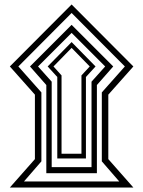

<svg xmlns="http://www.w3.org/2000/svg" viewBox="-20 -838 640 858"><path d="M576 0H24L136 -127V-415L24 -541L300 -818L576 -541L464 -415V-127ZM538 -541 300 -780 62 -541 165 -425V-117L87 -27H513L435 -117V-425ZM486 -541 413 -458V-64H187V-458L114 -541L300 -727ZM450 -541 300 -691 150 -541 211 -473V-91H389V-473ZM407 -541 364 -494V-130H236V-494L193 -541L300 -650ZM381 -541 300 -624 219 -541 255 -501V-151H344V-501Z"/></svg>

Font: Noto Kufi Arabic ExtraBold
Style: Regular
Weight: 800
Designer: Monotype Design Team, David Williams, Khaled Hosny
Foundry: Google LLC
Version: Version 2.109; ttfautohint (v1.8.4.7-5d5b)